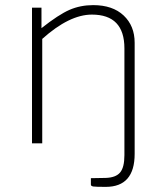

<svg xmlns="http://www.w3.org/2000/svg" viewBox="-20 -560 651 750"><path d="M335 161V136L392 135Q432 134 449 114Q466 94 466 46V-371Q466 -503 339 -503Q251 -503 145 -408V0H105V-530H142V-450Q209 -503 251.5 -521.5Q294 -540 344 -540Q420 -540 463 -499.5Q506 -459 506 -393V41Q506 170 393 170Q354 170 344.5 168.5Q335 167 335 161Z"/></svg>

Font: Morrison Thin
Style: Regular
Weight: 100
Designer: Pablo Impallari, Rodrigo Fuenzalida (Modified by Dan O. Williams)
Version: Version 0.03;June 6, 2019;FontCreator 11.5.0.2425 64-bit; tt